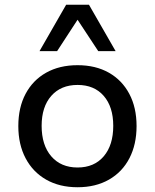

<svg xmlns="http://www.w3.org/2000/svg" viewBox="-20 -778 652 807"><path d="M306 9Q230 9 174 -23Q118 -55 87.5 -113Q57 -171 57 -248Q57 -326 87.5 -383.5Q118 -441 174 -472.5Q230 -504 306 -504Q382 -504 437.5 -472.5Q493 -441 523.5 -383.5Q554 -326 554 -248Q554 -171 524 -113Q494 -55 438 -23Q382 9 306 9ZM306 -74Q376 -74 416 -121Q456 -168 456 -249Q456 -329 416 -375Q376 -421 306 -421Q236 -421 195.5 -375Q155 -329 155 -249Q155 -168 195.5 -121Q236 -74 306 -74ZM146 -563 258 -758H354L466 -563H393L306 -695L220 -563Z"/></svg>

Font: Nunito Sans 12pt ExtraLight 8pt Medium
Style: Regular
Weight: 500
Version: Version 3.101;gftools[0.9.27]